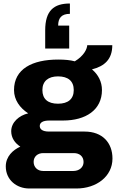

<svg xmlns="http://www.w3.org/2000/svg" viewBox="-20 -879 672 1096"><path d="M379 -859C287 -859 238 -818 238 -706V-602H375V-733H312C312 -776 331 -800 379 -800ZM147 197H416C531 197 622 128 622 26C622 -64 565 -128 463 -128H260C220 -128 207 -143 207 -160C207 -179 224 -191 262 -191H340C469 -191 562 -251 562 -365C562 -412 541 -453 505 -483C577 -501 621 -541 621 -621H478C477 -600 460 -561 407 -529C381 -536 351 -539 312 -539C165 -539 60 -486 60 -365C60 -309 93 -263 141 -232C89 -220 44 -181 44 -130C44 -92 65 -62 96 -42C54 -23 13 14 13 71C13 148 75 197 147 197ZM311 -287C253 -287 222 -314 222 -365C222 -416 256 -443 311 -443C369 -443 401 -416 401 -365C401 -314 369 -287 311 -287ZM226 97C195 97 172 76 172 45C172 14 196 -5 226 -5H402C433 -5 457 13 457 46C457 77 431 97 399 97Z"/></svg>

Font: Archivo ExtraBold
Style: Regular
Weight: 800
Designer: Hector Gatti
Foundry: Omnibus-Type
Version: Version 2.001